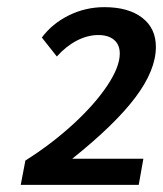

<svg xmlns="http://www.w3.org/2000/svg" viewBox="-20 -725 456 537"><path d="M51 -276Q124 -322 184.5 -377.5Q245 -433 280 -485.5Q315 -538 315 -575Q315 -600 299 -613.5Q283 -627 255 -627Q225 -627 195 -611.5Q165 -596 139 -567L97 -620Q126 -659 172.5 -682Q219 -705 272 -705Q339 -705 377.5 -675.5Q416 -646 416 -594Q416 -529 359 -453Q302 -377 182 -281H381L368 -208H38Z"/></svg>

Font: Sarabun Medium
Style: Italic
Weight: 500
Italic angle: -10°
Designer: Suppakit Chalermlarp | Katatrad Co.,Ltd.
Foundry: Cadson Demak Co.,Ltd.
Version: Version 1.000; ttfautohint (v1.6)